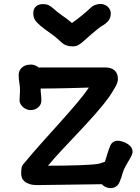

<svg xmlns="http://www.w3.org/2000/svg" viewBox="-20 -934 708 974"><path d="M74.7 0ZM87.4 -54.2Q87.4 -70.3 89.6 -83Q91.8 -95.7 101.6 -105Q146 -158.7 193.6 -211.7Q241.2 -264.6 285.6 -314.2Q330.1 -363.8 367.9 -408.2Q405.8 -452.6 430.7 -489.7L379.9 -488.3Q351.6 -487.3 324 -486.8Q296.4 -486.3 271.5 -485.8Q246.6 -485.4 226.1 -485.1Q205.6 -484.9 190.9 -484.9H186Q186 -471.2 188 -455.3Q189.9 -439.5 189.9 -423.3Q189.9 -414.1 186 -405.5Q182.1 -397 175 -390.4Q168 -383.8 157.7 -379.6Q147.5 -375.5 134.8 -375.5Q125 -375.5 115.2 -379.4Q105.5 -383.3 97.4 -390.1Q89.4 -397 84.2 -406Q79.1 -415 79.1 -425.3Q79.1 -439.5 80.3 -449.2Q81.5 -459 81.5 -474.6Q81.5 -487.3 80.6 -496.3Q79.6 -505.4 78.1 -513.9Q76.7 -522.5 75.7 -532Q74.7 -541.5 74.7 -555.7Q74.7 -563.5 78.1 -572.5Q81.5 -581.5 88.9 -589.1Q96.2 -596.7 107.9 -601.6Q119.6 -606.4 136.7 -606.4Q147.9 -606.4 158.4 -602.3Q168.9 -598.1 177.2 -590.8Q180.7 -591.3 184.3 -591.6Q188 -591.8 191.9 -591.8H515.6Q527.8 -591.8 539.3 -588.6Q550.8 -585.4 559.3 -578.6Q567.9 -571.8 573 -560.5Q578.1 -549.3 578.1 -532.7Q578.1 -516.1 564.7 -492.4Q551.3 -468.8 533.7 -442.4Q502.9 -399.9 463.4 -355.5Q423.8 -311 381.8 -266.4Q339.8 -221.7 298.6 -178Q257.3 -134.3 223.6 -93.3Q268.6 -93.3 309.6 -94Q350.6 -94.7 384.3 -95.9Q418 -97.2 441.9 -98.9Q465.8 -100.6 476.1 -102.5Q483.4 -103.5 492.4 -106.9Q501.5 -110.4 512.2 -113.3Q519 -133.8 525.1 -154.8Q531.2 -175.8 540.5 -197.3Q547.4 -212.4 564.7 -218.3Q582 -224.1 613.3 -211.4Q623 -207 631.6 -200.9Q640.1 -194.8 645.5 -187Q650.9 -179.2 652.3 -169.7Q653.8 -160.2 649.4 -149.4Q644 -137.7 639.2 -129.2Q634.3 -120.6 629.2 -112.1Q624 -103.5 618.7 -94Q613.3 -84.5 607.4 -71.3Q605 -65.4 603 -58.6Q601.1 -51.8 598.6 -44.9Q596.7 -35.2 592.8 -26.9L585.4 -7.8Q581.5 1 574.7 7.3Q567.9 13.7 558.8 17.1Q549.8 20.5 538.8 20.3Q527.8 20 516.1 15.1Q505.4 10.3 496.6 0.5L170.9 4.9Q144.5 4.9 128.4 -0.7Q112.3 -6.3 103 -14.9Q93.8 -23.4 90.6 -33.9Q87.4 -44.4 87.4 -54.2ZM346.7 -698.7Q330.1 -698.7 315.2 -704.3Q300.3 -710 284.7 -725.6Q262.7 -746.6 237.3 -764.2Q211.9 -781.7 185.5 -803.2Q175.8 -811.5 168.7 -818.8Q161.6 -826.2 157.2 -833.5Q152.8 -840.8 150.9 -849.1Q148.9 -857.4 148.9 -867.7Q148.9 -888.2 161.6 -900.6Q174.3 -913.1 197.3 -913.1Q217.3 -913.1 228.5 -906.7Q239.7 -900.4 248 -893.1Q270.5 -872.1 295.9 -855Q321.3 -837.9 345.2 -817.4Q356.4 -825.2 369.4 -835Q382.3 -844.7 395.3 -855.5Q408.2 -866.2 420.4 -876.7Q432.6 -887.2 442.4 -896.5Q445.8 -900.4 451.7 -903.8Q457.5 -907.2 464.1 -909.4Q470.7 -911.6 477.1 -912.8Q483.4 -914.1 488.3 -914.1Q499.5 -914.1 509.3 -910.4Q519 -906.7 526.4 -900.1Q533.7 -893.6 537.8 -884.8Q542 -876 542 -865.7Q542 -845.2 530.8 -830.1Q519.5 -814.9 495.6 -801.3Q489.7 -798.3 477.3 -788.3Q464.8 -778.3 450.4 -766.1Q436 -753.9 422.1 -741.5Q408.2 -729 399.4 -721.2Q388.2 -711.9 377 -705.3Q365.7 -698.7 346.7 -698.7Z"/></svg>

Font: Autour One
Style: Regular
Weight: 400
Version: Version 1.007; ttfautohint (v0.92) -l 24 -r 24 -G 200 -x 7 -